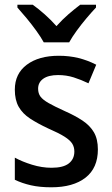

<svg xmlns="http://www.w3.org/2000/svg" viewBox="-20 -786 474 816"><path d="M396 -151Q396 -72 343.5 -31Q291 10 198 10Q149 10 111.5 1.5Q74 -7 43 -22V-116Q74 -99 116 -86Q158 -73 199 -73Q249 -73 272.5 -91.5Q296 -110 296 -142Q296 -161 287 -175.5Q278 -190 254.5 -205Q231 -220 185 -240Q140 -261 108 -282Q76 -303 59.5 -332Q43 -361 43 -405Q43 -473 94 -511Q145 -549 230 -549Q274 -549 313 -539.5Q352 -530 389 -511L356 -432Q325 -447 293.5 -457Q262 -467 227 -467Q186 -467 164 -451.5Q142 -436 142 -409Q142 -389 152 -375.5Q162 -362 186.5 -348Q211 -334 255 -314Q298 -295 330 -274Q362 -253 379 -224Q396 -195 396 -151ZM166 -606Q154 -628 134.5 -655Q115 -682 93.5 -708Q72 -734 54 -754V-766H119Q143 -749 169.5 -725.5Q196 -702 220 -675Q245 -703 270.5 -725Q296 -747 321 -766H388V-754Q370 -735 348 -709Q326 -683 306 -655.5Q286 -628 274 -606Z"/></svg>

Font: Noto Sans Gurmukhi UI SemiCondensed Medium
Style: Regular
Weight: 500
Width: 4
Designer: Jelle Bosma - Monotype Design Team
Foundry: Monotype Imaging Inc.
Version: Version 2.004; ttfautohint (v1.8.4.7-5d5b)